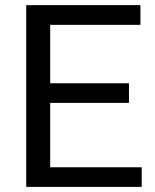

<svg xmlns="http://www.w3.org/2000/svg" viewBox="-20 -731 608 751"><path d="M82.5 0ZM484.4 -328.6H176.3V-76.7H534.2V0H82.5V-710.9H529.3V-633.8H176.3V-405.3H484.4Z"/></svg>

Font: Roboto
Style: Regular
Weight: 400
Designer: Google
Version: Version 2.134; 2016; ttfautohint (v1.6)